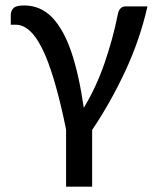

<svg xmlns="http://www.w3.org/2000/svg" viewBox="-20 -532 588 722"><path d="M326.5 170H228.5V-45Q192 -224.5 151 -322.5Q101.5 -439 39.5 -439H20.5V-475Q20.5 -490.5 30.2 -501Q40 -511.5 70.5 -511.5Q133 -511.5 176.5 -466Q220 -420.5 248.8 -334.8Q277.5 -249 295 -126.5Q341.5 -203 373 -294.2Q404.5 -385.5 422.5 -475.5Q428 -508 452.5 -508H534.5Q506.5 -383.5 451 -264.5Q395.5 -145.5 326.5 -43.5Z"/></svg>

Font: Verano Sans Medium
Style: Regular
Weight: 500
Designer: Lukasz Dziedzic with Adam Twardoch and Botio Nikoltchev
Foundry: tyPoland Lukasz Dziedzic
Version: Version 3.001;December 28, 2019;FontCreator 12.0.0.2547 64-b